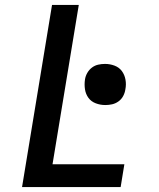

<svg xmlns="http://www.w3.org/2000/svg" viewBox="-20 -755 640 775"><path d="M69 0 190 -735H298L192 -92H482L467 0ZM405 -331Q385 -331 366.5 -338Q348 -345 337 -360Q326 -375 323 -394.5Q320 -414 323 -434Q325 -448 332.5 -461Q340 -474 351.5 -482.5Q363 -491 376.5 -494Q390 -497 404 -497Q424 -497 442.5 -490Q461 -483 472 -468Q483 -453 486.5 -433.5Q490 -414 486 -394Q484 -380 477 -367Q470 -354 458 -345.5Q446 -337 432.5 -334Q419 -331 405 -331Z"/></svg>

Font: Iosevka Aile Semibold
Style: Italic
Weight: 600
Italic angle: -9°
Designer: Belleve Invis
Foundry: Belleve Invis
Version: Version 31.1.0; ttfautohint (v1.8.4)